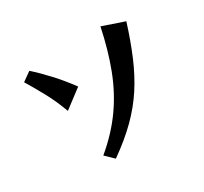

<svg xmlns="http://www.w3.org/2000/svg" viewBox="-157 -942 1315 1237"><g transform="rotate(-30 500.0 -323.0)"><path d="M316 13Q432 -84 508.5 -192.5Q585 -301 634 -430Q683 -559 716 -717L877 -662Q837 -535 793.5 -432.5Q750 -330 694.5 -244.5Q639 -159 562 -82.5Q485 -6 376 71ZM262 -350Q230 -438 189.5 -512.5Q149 -587 110 -651L176 -698Q229 -651 286.5 -588.5Q344 -526 398 -453Z"/></g></svg>

Font: RocknRoll One
Style: Regular
Weight: 400
Designer: Fontworks Inc.
Foundry: Fontworks Inc.
Version: Version 1.100